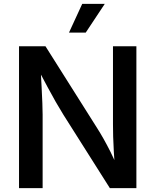

<svg xmlns="http://www.w3.org/2000/svg" viewBox="-20 -965 797 985"><path d="M77.6 0V-727.5H213.4L478.5 -307.6Q493.2 -284.7 510.5 -254.2Q527.8 -223.6 546.9 -185.8Q565.9 -147.9 584.5 -102.5H570.3Q566.4 -143.6 564 -185.5Q561.5 -227.5 560.5 -264.2Q559.6 -300.8 559.6 -326.7V-727.5H679.7V0H543.5L305.2 -376.5Q284.7 -409.7 265.9 -442.4Q247.1 -475.1 224.6 -517.3Q202.1 -559.6 169.9 -620.1H188Q190.9 -566.9 193.4 -519.8Q195.8 -472.7 197.3 -436Q198.7 -399.4 198.7 -377.4V0ZM334 -797.9 401.9 -945.3H517.6L419.9 -797.9Z"/></svg>

Font: Inter
Style: 540
Weight: 540
Designer: Rasmus Andersson
Foundry: rsms
Version: Version 4.001;git-66647c0bb